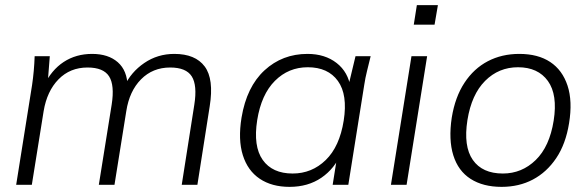

<svg xmlns="http://www.w3.org/2000/svg" viewBox="-20 -720 2290 748"><path d="M43 0 105 -389Q109 -416 111.5 -444Q114 -472 115 -501H174L165 -386H151Q180 -447 228 -478.5Q276 -510 339 -510Q402 -510 439 -477.5Q476 -445 477 -383H464Q490 -439 542 -474.5Q594 -510 659 -510Q741 -510 777.5 -461Q814 -412 797 -306L749 0H688L737 -312Q749 -388 727 -422.5Q705 -457 643 -457Q575 -457 529.5 -411Q484 -365 472 -287L426 0H365L415 -312Q427 -388 405 -422.5Q383 -457 321 -457Q253 -457 208 -411Q163 -365 150 -287L104 0Z M1108 8Q1039 8 992 -23.5Q945 -55 926 -115.5Q907 -176 921 -262Q941 -382 1010.5 -446Q1080 -510 1178 -510Q1246 -510 1291.5 -474.5Q1337 -439 1346 -377L1335 -376L1365 -501H1424Q1417 -472 1410 -444Q1403 -416 1399 -389L1337 0H1276L1296 -126H1311Q1284 -63 1232 -27.5Q1180 8 1108 8ZM1120 -44Q1195 -44 1249 -96.5Q1303 -149 1319 -250Q1335 -351 1296.5 -404.5Q1258 -458 1179 -458Q1104 -458 1051 -405Q998 -352 982 -252Q966 -150 1003.5 -97Q1041 -44 1120 -44Z M1503 0 1583 -501H1644L1564 0ZM1592 -624 1604 -700H1686L1673 -624Z M1934 8Q1862 8 1813.5 -23Q1765 -54 1746 -115Q1727 -176 1740 -262Q1753 -342 1789.5 -397.5Q1826 -453 1880.5 -481.5Q1935 -510 2003 -510Q2076 -510 2123.5 -478.5Q2171 -447 2191 -386.5Q2211 -326 2197 -240Q2184 -159 2147 -104Q2110 -49 2056 -20.5Q2002 8 1934 8ZM1939 -44Q2013 -44 2067 -96.5Q2121 -149 2137 -250Q2153 -351 2114.5 -404.5Q2076 -458 1998 -458Q1923 -458 1870 -405Q1817 -352 1801 -252Q1785 -150 1822 -97Q1859 -44 1939 -44Z"/></svg>

Font: Mulish ExtraLight Light
Style: Italic
Weight: 300
Italic angle: -9°
Version: Version 3.603